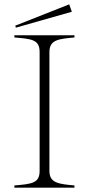

<svg xmlns="http://www.w3.org/2000/svg" viewBox="-20 -862 408 882"><path d="M46 -10V0H322V-10C251 -17 207 -20 207 -77V-623C207 -680 250 -683 322 -690V-700H46V-690C127 -683 162 -680 162 -623V-77C162 -20 126 -17 46 -10ZM310 -808 298 -842 50 -744 53 -735Z"/></svg>

Font: Sprat Thin
Style: Regular
Weight: 100
Designer: Ethan Nakache
Foundry: Collletttivo
Version: Version 2.000;Glyphs 3.2 (3217)